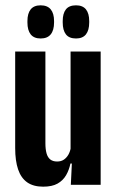

<svg xmlns="http://www.w3.org/2000/svg" viewBox="-20 -694 438 721"><path d="M150.5 -500.5V-156Q150.5 -133.5 154.8 -118.2Q159 -103 168.8 -95.2Q178.5 -87.5 194.5 -87.5Q209.5 -87.5 219.8 -94.5Q230 -101.5 236.8 -113.2Q243.5 -125 246 -140.5L269.5 -80H244.5Q239.5 -55.5 228 -35.8Q216.5 -16 196 -4.5Q175.5 7 142 7Q105.5 7 82.2 -9.2Q59 -25.5 48 -57.8Q37 -90 37 -138V-500.5ZM358 -500.5V0H246L250.5 -94L245 -96V-500.5ZM132.5 -549.5Q107.5 -549.5 95.2 -565Q83 -580.5 83 -609.5V-615Q83 -643.5 95.2 -658.8Q107.5 -674 132.5 -674Q158 -674 170.5 -658.8Q183 -643.5 183 -615V-609.5Q183 -580.5 170.5 -565Q158 -549.5 132.5 -549.5ZM265.5 -549.5Q239.5 -549.5 227.5 -565Q215.5 -580.5 215.5 -609.5V-615Q215.5 -643.5 227.5 -658.8Q239.5 -674 265.5 -674Q290.5 -674 302.8 -658.8Q315 -643.5 315 -615V-609.5Q315 -580.5 302.8 -565Q290.5 -549.5 265.5 -549.5Z"/></svg>

Font: Anek Tamil Condensed SemiBold
Style: Regular
Weight: 600
Width: 3
Designer: Aadarsh Rajan (Tamil), Yesha Goshar (Latin)
Foundry: Ek Type
Version: Version 1.003